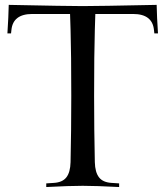

<svg xmlns="http://www.w3.org/2000/svg" viewBox="-20 -752 665 772"><path d="M166 0V-14.6L196.3 -16.6Q231 -18.6 246.8 -38.8Q262.7 -59.1 263.7 -100.1Q266.6 -227.1 266.6 -366.2Q266.6 -537.1 263.7 -632.3Q262.7 -678.7 261.7 -695.8H109.9Q32.2 -695.8 25.9 -631.3L24.4 -617.7H9.8Q14.2 -685.1 15.1 -732.4Q252.4 -727.5 312.5 -727.5Q372.6 -727.5 609.9 -732.4Q610.8 -685.1 615.2 -617.7H600.6L599.1 -631.3Q592.8 -695.8 515.1 -695.8H363.3Q362.3 -678.7 361.3 -632.3Q358.4 -537.1 358.4 -366.2Q358.4 -227.1 361.3 -100.1Q362.3 -59.1 378.2 -38.8Q394 -18.6 428.7 -16.6L459 -14.6V0Q365.7 -4.9 312.5 -4.9Q259.3 -4.9 166 0Z"/></svg>

Font: Flanker
Style: Regular
Weight: 400
Designer: Flanker
Foundry: Flanker
Version: Version 2.027